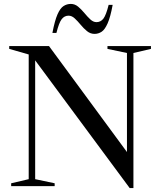

<svg xmlns="http://www.w3.org/2000/svg" viewBox="-20 -950 819 980"><path d="M126.5 -35.5V-672L27 -700.5V-715H230L628 -174V-679.5L528.5 -700.5V-715H750.5V-700.5L661 -679.5V10H642L159.5 -642V-35.5L259 -14.5V0H37V-14.5ZM555 -925Q543.5 -862.5 529.2 -830.5Q515 -798.5 498.5 -787.8Q482 -777 462.5 -777Q441.5 -777 424.2 -791Q407 -805 391.8 -823.5Q376.5 -842 361.5 -856Q346.5 -870 330 -870Q308.5 -870 294.8 -852Q281 -834 268 -782H247.5Q259.5 -845 273.5 -876.8Q287.5 -908.5 304.5 -919.2Q321.5 -930 341.5 -930Q362 -930 378.8 -916Q395.5 -902 410.8 -883.5Q426 -865 441 -851Q456 -837 472.5 -837Q494 -837 507.8 -855Q521.5 -873 534.5 -925Z"/></svg>

Font: Newsreader 72pt
Style: Regular
Weight: 400
Designer: Hugues Gentile
Foundry: Production Type
Version: Version 1.003; ttfautohint (v1.8.3)